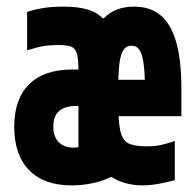

<svg xmlns="http://www.w3.org/2000/svg" viewBox="-20 -550 590 580"><path d="M196 10Q113 10 68 -36Q23 -82 23 -167Q23 -251 68 -295.5Q113 -340 198 -340H246V-230H212Q177 -230 159 -215Q141 -200 141 -168Q141 -137 157.5 -120.5Q174 -104 203 -104Q206 -104 210.5 -104.5Q215 -105 217 -106V-336Q217 -371 212.5 -387.5Q208 -404 195.5 -409Q183 -414 156 -414Q133 -414 115 -411.5Q97 -409 62 -398V-514Q86 -522 112.5 -526Q139 -530 171 -530Q215 -530 244 -521.5Q273 -513 290 -495H294Q310 -512 333 -521Q356 -530 385 -530Q434 -530 465.5 -503.5Q497 -477 512.5 -422Q528 -367 528 -280V-199H310V-309H431L418 -264V-274Q418 -326 414 -356Q410 -386 401.5 -399Q393 -412 377 -412Q362 -412 353 -399Q344 -386 340.5 -356Q337 -326 337 -274V-246Q337 -187 343 -157Q349 -127 367 -117.5Q385 -108 422 -108Q446 -108 463.5 -111.5Q481 -115 508 -124V-6Q484 1 458.5 5.5Q433 10 411 10Q384 10 360 3.5Q336 -3 318 -15H314Q291 -3 259.5 3.5Q228 10 196 10Z"/></svg>

Font: M PLUS Code Latin SemiExpanded
Style: Bold
Weight: 700
Width: 6
Designer: Coji Morishita
Foundry: UNDERFOREST DESIGN
Version: Version 1.002; ttfautohint (v1.8.3)